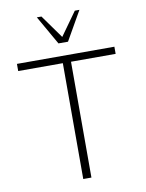

<svg xmlns="http://www.w3.org/2000/svg" viewBox="-102 -1038 844 1110"><g transform="rotate(-10 319.5 -483.5)"><path d="M605 -680V-722H33V-680H295V0H343V-680ZM290 -797H346L443 -967H416L318 -830L220 -967H193Z"/></g></svg>

Font: Perun ExtraLight
Style: Regular
Weight: 200
Foundry: Copyright (c) Stefan Peev, Context Ltd, 2016
Version: Version 1.089